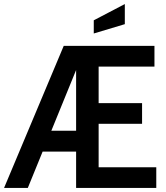

<svg xmlns="http://www.w3.org/2000/svg" viewBox="-27 -926 819 946"><path d="M743 -102V0H348V-179H183L110 0H-7L287 -700H734V-598H459V-418H673V-316H459V-102ZM348 -282V-581L226 -282ZM435 -826 588 -906V-807L435 -761Z"/></svg>

Font: Cabin Condensed SemiBold
Style: Regular
Weight: 600
Width: 3
Designer: Pablo Impallari
Foundry: Pablo Impallari. http://www.impallari.com Igino Marini. http://www.ikern.com
Version: Version 2.001